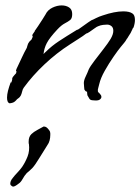

<svg xmlns="http://www.w3.org/2000/svg" viewBox="-20 -382 519 710"><path d="M15 0Q6 -3 6 -21Q6 -32 9.5 -46Q13 -60 20 -79V-76Q22 -76 24 -83Q26 -90 25 -91Q26 -97 33.5 -104.5Q41 -112 40 -113V-114Q42 -118 40 -119Q38 -120 41 -127Q52 -150 61 -169.5Q70 -189 79 -205Q79 -205 81 -212Q83 -219 86 -225V-223Q87 -227 91 -230.5Q95 -234 96 -235Q101 -244 101 -248Q101 -250 100 -250Q99 -250 99 -251Q99 -252 101 -255.5Q103 -259 109 -267H108Q112 -272 120.5 -285Q129 -298 137.5 -311Q146 -324 148 -328Q156 -345 173.5 -353.5Q191 -362 208 -362Q224 -362 235.5 -354.5Q247 -347 247 -330Q247 -314 239.5 -308Q232 -302 219.5 -295.5Q207 -289 192 -273Q163 -242 153 -222.5Q143 -203 141 -182Q145 -187 150 -191Q171 -212 197.5 -229.5Q224 -247 265 -272H267Q268 -272 280.5 -281Q293 -290 306.5 -299.5Q320 -309 323 -309Q323 -309 335 -315Q347 -321 360 -325Q404 -340 436 -340Q459 -340 470 -332Q479 -326 479 -308Q479 -295 473 -278V-280Q472 -280 469 -272.5Q466 -265 463 -260Q461 -257 456 -249Q451 -241 450 -239V-240Q444 -229 439 -223.5Q434 -218 427 -209Q417 -197 400 -172.5Q383 -148 367.5 -120.5Q352 -93 347 -71Q346 -65 343.5 -57.5Q341 -50 342 -45V-44Q342 -42 346 -38.5Q350 -35 351 -33Q355 -29 355 -24Q355 -18 348.5 -13.5Q342 -9 325 -11Q314 -11 310.5 -17Q307 -23 303 -30V-31Q303 -33 302.5 -35Q302 -37 302 -41Q303 -43 299.5 -43.5Q296 -44 292 -51Q292 -51 291 -61Q290 -71 290 -75Q290 -85 297 -99.5Q304 -114 308 -125Q313 -136 329 -157Q345 -178 362.5 -200.5Q380 -223 389 -238Q399 -255 399 -268Q399 -280 392 -285.5Q385 -291 376 -291Q371 -291 361.5 -290Q352 -289 343 -285Q339 -284 329.5 -277Q320 -270 311 -264Q302 -258 299 -258Q292 -253 286 -248.5Q280 -244 270 -238L239 -218Q189 -186 144.5 -144Q100 -102 68 -58Q64 -53 62 -44Q60 -35 57 -29Q53 -22 49 -19.5Q45 -17 43 -15Q35 -5 27.5 -2.5Q20 0 15 0ZM29 308Q25 308 20 303Q18 301 18 297Q18 293 20 287.5Q22 282 28 275Q34 267 44.5 256Q55 245 62 235Q74 217 82 196.5Q90 176 87 151Q86 149 86 146Q86 143 86 141Q86 124 96 114Q104 106 119 98Q134 90 141 86H143Q150 86 156.5 93Q163 100 165 105Q166 108 166 111Q166 114 166 117Q166 127 163.5 137Q161 147 155 155Q139 180 124.5 204Q110 228 100 239Q96 243 89 249.5Q82 256 79 258Q70 268 63.5 280Q57 292 49 297Q35 308 29 308Z"/></svg>

Font: Vujahday Script
Style: Regular
Weight: 400
Designer: Robert E. Leuschke
Foundry: Robert E. Leuschke
Version: Version 1.010; ttfautohint (v1.8.3)